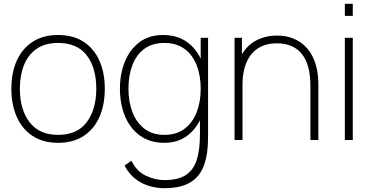

<svg xmlns="http://www.w3.org/2000/svg" viewBox="-20 -740 1965 1015"><path d="M287 15Q207 15 152 -21.5Q97 -58 68.5 -122.5Q40 -187 40 -271Q40 -356 69 -420Q98 -484 153.2 -519.5Q208.5 -555 287 -555Q367.5 -555 422.5 -518.8Q477.5 -482.5 505.8 -418.5Q534 -354.5 534 -271Q534 -185.5 505.5 -121.2Q477 -57 421.8 -21Q366.5 15 287 15ZM287 -27Q389 -27 439 -94.8Q489 -162.5 489 -271Q489 -381.5 438.8 -447.2Q388.5 -513 287 -513Q218.5 -513 173.8 -482Q129 -451 107 -396.5Q85 -342 85 -271Q85 -161 136.2 -94Q187.5 -27 287 -27Z M850 255Q811 255 771.5 244Q732 233 697.2 206.8Q662.5 180.5 638 135L675 110Q702 165.5 751 188.8Q800 212 850 212Q922.5 212 963.2 184.8Q1004 157.5 1020.5 103.8Q1037 50 1037 -30V-168H1041V-540H1080V-30Q1080 -5.5 1079 17.5Q1078 40.5 1075 63Q1067 128.5 1040.2 171Q1013.5 213.5 966.5 234.2Q919.5 255 850 255ZM849 15Q772.5 15 720.2 -22.8Q668 -60.5 641 -125.2Q614 -190 614 -271Q614 -350.5 640.5 -415Q667 -479.5 717.8 -517.2Q768.5 -555 841 -555Q916.5 -555 968.2 -518.2Q1020 -481.5 1046.5 -417.2Q1073 -353 1073 -271Q1073 -190.5 1046.8 -125.8Q1020.5 -61 970.5 -23Q920.5 15 849 15ZM849 -27Q912.5 -27 955.2 -59Q998 -91 1019.5 -146.2Q1041 -201.5 1041 -271Q1041 -341.5 1019.2 -396.2Q997.5 -451 954.8 -482Q912 -513 849 -513Q784.5 -513 742.2 -481.2Q700 -449.5 679.5 -394.8Q659 -340 659 -271Q659 -201.5 680.5 -146.2Q702 -91 744.2 -59Q786.5 -27 849 -27Z M1621 0V-286Q1621 -344 1609.2 -386.2Q1597.5 -428.5 1574.5 -456.2Q1551.5 -484 1518.8 -497.5Q1486 -511 1444 -511Q1394.5 -511 1359.8 -493.8Q1325 -476.5 1303.5 -446.5Q1282 -416.5 1272 -377.5Q1262 -338.5 1262 -295L1223 -294Q1223 -386.5 1253.5 -443.2Q1284 -500 1334.2 -526Q1384.5 -552 1444 -552Q1485 -552 1519.2 -540.5Q1553.5 -529 1580.2 -507.2Q1607 -485.5 1625.5 -454Q1644 -422.5 1653.5 -382.2Q1663 -342 1663 -294V0ZM1220 0V-540H1259V-430H1262V0Z M1803 -656V-720H1845V-656ZM1803 0V-540H1845V0Z"/></svg>

Font: Manrope ExtraLight ExtraLight
Style: Regular
Weight: 250
Version: Version 4.501